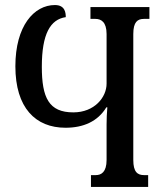

<svg xmlns="http://www.w3.org/2000/svg" viewBox="-20 -742 646 762"><path d="M341 0H568V-47H552C526 -47 509 -59 509 -107V-607C509 -655 526 -667 551 -667H573V-714H339V-667H359C381 -667 403 -655 403 -607V-410C403 -356 355 -296 271 -296C174 -296 146 -354 146 -477C146 -608 180 -665 241 -674C241 -690 239 -722 198 -722C115 -722 41 -639 41 -479C41 -314 121 -235 240 -235C311 -235 368 -260 402 -316H406C404 -293 403 -271 403 -248V-107C403 -59 382 -47 360 -47H341Z"/></svg>

Font: Noto Serif Georgian ExtraCondensed Medium
Style: Regular
Weight: 500
Width: 2
Designer: Monotype Design Team, Akaki Razmadze
Foundry: Google LLC
Version: Version 2.003